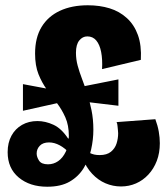

<svg xmlns="http://www.w3.org/2000/svg" viewBox="-20 -692 636 728"><path d="M159 16Q93 16 51 -19Q9 -54 9 -115Q9 -151 23.5 -177.5Q38 -204 63.5 -218.5Q89 -233 122 -233Q152 -233 182.5 -219Q213 -205 238 -167H245L246 -109Q227 -130 206.5 -141Q186 -152 166 -152Q143 -152 131 -139.5Q119 -127 119 -110Q119 -97 128 -83Q137 -69 162 -69Q183 -69 200.5 -81Q218 -93 229.5 -117Q241 -141 241 -177Q241 -217 228 -246.5Q215 -276 196 -301Q177 -326 158 -352Q139 -378 126 -410.5Q113 -443 113 -489Q113 -549 137.5 -589.5Q162 -630 207 -651Q252 -672 313 -672Q358 -672 395.5 -660.5Q433 -649 461 -623.5Q489 -598 503 -559Q517 -520 514 -465L367 -430Q369 -467 363.5 -495Q358 -523 345 -538.5Q332 -554 311 -554Q293 -554 280.5 -538.5Q268 -523 268 -492Q268 -467 274.5 -443Q281 -419 291 -393Q301 -367 310.5 -337.5Q320 -308 327 -274Q334 -240 334 -200Q334 -163 325.5 -125Q317 -87 297.5 -55Q278 -23 244.5 -3.5Q211 16 159 16ZM67 -272V-373L206 -347L211 -304ZM439 15Q408 15 380 3Q352 -9 329.5 -33Q307 -57 293 -92H275L298 -129Q303 -124 308.5 -119.5Q314 -115 321.5 -111.5Q329 -108 337.5 -106Q346 -104 358 -104Q385 -104 400.5 -116.5Q416 -129 422 -148Q428 -167 428 -187Q428 -193 427 -200Q426 -207 425.5 -215Q425 -223 422 -229L569 -240Q578 -216 582 -193Q586 -170 586 -149Q586 -112 574.5 -82Q563 -52 542.5 -30Q522 -8 495.5 3.5Q469 15 439 15ZM287 -308 278 -361 429 -391V-291Z"/></svg>

Font: Bricolage Grotesque Condensed ExtraBold
Style: Regular
Weight: 800
Width: 3
Designer: Mathieu Triay
Foundry: Atelier Triay
Version: Version 1.000;gftools[0.9.30]